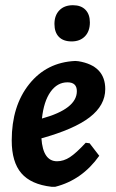

<svg xmlns="http://www.w3.org/2000/svg" viewBox="-20 -708 445 737"><path d="M260 -688Q291 -688 308 -670.5Q325 -653 325 -622Q325 -588 306 -568.5Q287 -549 255 -549Q223 -549 206 -566.5Q189 -584 189 -616Q189 -649 208 -668.5Q227 -688 260 -688ZM361 -110Q295 -17 192 9H178Q99 0 62 -43Q25 -86 25 -169Q25 -301 92 -385Q159 -469 269 -474L281 -473Q384 -456 384 -366Q384 -304 324.5 -258Q265 -212 139 -177Q145 -89 199 -89Q224 -89 248 -104.5Q272 -120 309 -160L324 -158ZM239 -392Q200 -392 174 -355.5Q148 -319 141 -253Q275 -290 275 -358Q275 -392 239 -392Z"/></svg>

Font: Alegreya Sans
Style: Bold Italic
Weight: 700
Italic angle: -7°
Designer: Juan Pablo del Peral
Foundry: Huerta Tipografica
Version: Version 2.007